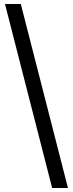

<svg xmlns="http://www.w3.org/2000/svg" viewBox="-20 -830 365 960"><path d="M319.8 109.9H240.7L4.9 -810.1H84Z"/></svg>

Font: Moulpali
Style: Regular
Weight: 400
Designer: Danh Hong
Version: Version 8.002; ttfautohint (v1.8.3)